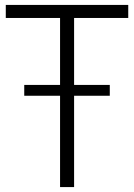

<svg xmlns="http://www.w3.org/2000/svg" viewBox="-20 -760 544 780"><path d="M224 0V-371H78.5V-415H224V-687H3.5V-740H501V-687H281V-415H426V-371H281V0Z"/></svg>

Font: Encode Sans Condensed Condensed Light
Style: Regular
Weight: 300
Width: 3
Designer: Multiple Designers
Foundry: Impallari Type
Version: Version 3.000; ttfautohint (v1.8.3) -l 8 -r 50 -G 200 -x 14 